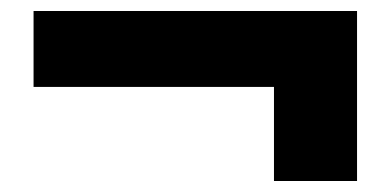

<svg xmlns="http://www.w3.org/2000/svg" viewBox="-20 -435 710 349"><path d="M478 -106V-277H41V-415H629V-106Z"/></svg>

Font: Mach
Style: Bold
Weight: 700
Version: Version 1.002